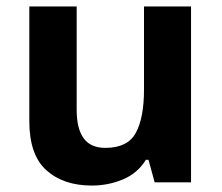

<svg xmlns="http://www.w3.org/2000/svg" viewBox="-20 -566 688 596"><path d="M573 -546V0H460L441 -70H433Q407 -28 361.5 -9Q316 10 265 10Q177 10 124 -37.5Q71 -85 71 -190V-546H218V-225Q218 -167 239.5 -137Q261 -107 307 -107Q376 -107 401.5 -153.5Q427 -200 427 -288V-546Z"/></svg>

Font: Noto Sans Syriac
Style: Bold
Weight: 700
Designer: Patrick Giasson and the Monotype Design Team
Foundry: Monotype Imaging Inc.
Version: Version 3.000; ttfautohint (v1.8.4.7-5d5b)